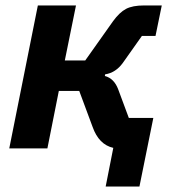

<svg xmlns="http://www.w3.org/2000/svg" viewBox="-20 -545 621 705"><path d="M368 140 396 -2Q343 -14 320 -79L271 -211H196L154 0H14L119 -525H259L218 -323H293L395 -467Q419 -500 443 -512.5Q467 -525 509 -525H574L551 -413H501L431 -314Q405 -278 366 -272L365 -266Q399 -257 414 -217L453 -112H543L492 140Z"/></svg>

Font: Aneliza
Style: Bold Italic
Weight: 700
Italic angle: -11.31°
Designer: Mike Abbink, Paul van der Laan, Pieter van Rosmalen
Foundry: Bold Monday
Version: Version 3.0